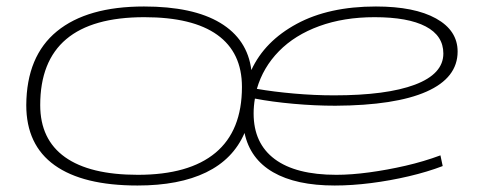

<svg xmlns="http://www.w3.org/2000/svg" viewBox="-20 -562 1474 592"><path d="M404 10Q236 10 148.5 -52.5Q61 -115 61 -238Q62 -389 155.5 -465.5Q249 -542 424 -542Q575 -542 659 -491.5Q743 -441 755 -346Q796 -435 895 -488.5Q994 -542 1139 -542Q1258 -542 1324.5 -505Q1391 -468 1391 -403Q1391 -322 1295 -279.5Q1199 -237 1014 -236Q951 -236 884.5 -242Q818 -248 766 -258Q762 -235 762 -212Q762 -120 827 -71.5Q892 -23 1017 -23Q1063 -23 1118.5 -30.5Q1174 -38 1230.5 -51Q1287 -64 1338 -83L1345 -50Q1298 -32 1240.5 -18.5Q1183 -5 1124 2.5Q1065 10 1012 10Q893 10 822 -31Q751 -72 734 -152Q699 -71 615.5 -30.5Q532 10 404 10ZM405 -23Q563 -23 644.5 -91Q726 -159 726 -294Q726 -400 650 -454.5Q574 -509 425 -509Q104 -509 104 -238Q104 -132 180.5 -77.5Q257 -23 405 -23ZM1135 -509Q1040 -509 964.5 -481.5Q889 -454 840 -404Q791 -354 772 -288Q824 -279 887 -273.5Q950 -268 1010 -268Q1172 -268 1259.5 -301Q1347 -334 1347 -397Q1347 -452 1292.5 -480.5Q1238 -509 1135 -509Z"/></svg>

Font: Georama ExtraExtended ExtraLight
Style: Italic
Weight: 200
Width: 8
Italic angle: -9°
Designer: Jean-Baptiste Levee
Foundry: Production Type
Version: Version 1.000